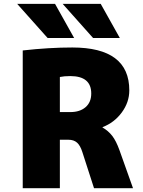

<svg xmlns="http://www.w3.org/2000/svg" viewBox="-20 -990 753 1010"><path d="M70.3 -969.7H269.5L370.1 -790H230.5ZM99.6 0V-724.6Q238.3 -740.2 360.4 -740.2Q660.2 -740.2 660.2 -514.6Q660.2 -452.1 620.6 -398.4Q581.1 -344.7 519.5 -321.3V-319.3Q549.8 -301.8 570.3 -275.4Q590.8 -249 608.4 -200.2L679.7 0H474.6L413.1 -190.4Q402.3 -224.6 385.3 -239.7Q368.2 -254.9 339.8 -254.9H294.9V0ZM294.9 -400.4H349.6Q400.4 -400.4 430.2 -426.3Q460 -452.1 460 -498Q460 -589.8 349.6 -589.8Q317.4 -589.8 294.9 -585ZM309.6 -969.7H509.8L610.4 -790H469.7Z"/></svg>

Font: GenEi M Gothic v2 Black
Style: Regular
Weight: 900
Version: Version 2.0